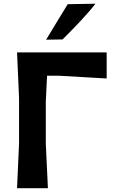

<svg xmlns="http://www.w3.org/2000/svg" viewBox="-20 -988 616 1008"><path d="M69.5 0Q72 -57.5 74.5 -112Q77 -166.5 80 -233.5V-474.5Q77 -544 74.5 -599Q72 -654 69.5 -713H540V-576Q489.5 -579 426.8 -582.5Q364 -586 288 -590.5H227Q225.5 -558.5 223.8 -524.8Q222 -491 220.5 -453V-233.5Q223.5 -166.5 226.2 -112.2Q229 -58 231.5 0ZM222 -779.5Q251 -827 279 -873.5Q307 -920 335.5 -966L481 -968.5Q449.5 -927.5 401.8 -876.8Q354 -826 308.5 -781Z"/></svg>

Font: Commissioner Loud SemiBold
Style: Regular
Weight: 600
Designer: Kostas Bartsokas
Foundry: Kostas Bartsokas
Version: Version 1.000; ttfautohint (v1.8.3)